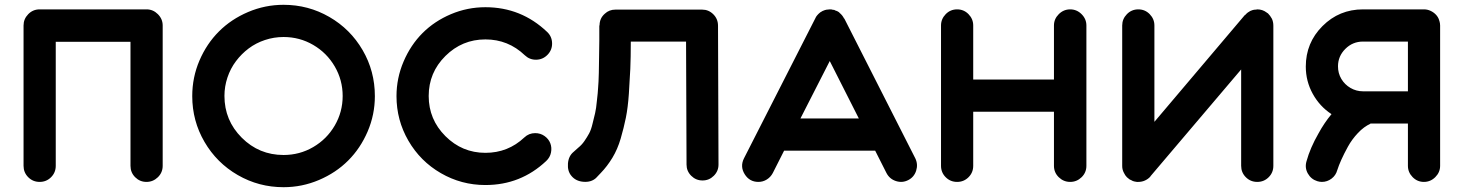

<svg xmlns="http://www.w3.org/2000/svg" viewBox="-20 -757 6091 799"><path d="M590 -718Q617 -718 637 -698Q657 -678 657 -651V-67Q657 -39 637 -19.5Q617 0 589.5 0Q562 0 542.5 -19.5Q523 -39 523 -67V-583H212V-67Q212 -39 192.5 -19.5Q173 0 145 0Q117 0 97.5 -19.5Q78 -39 78 -67V-651Q78 -678 97.5 -698Q117 -718 145 -718Z M1160 -737Q1263 -737 1350.5 -686.5Q1438 -636 1489 -548.5Q1540 -461 1540 -357Q1540 -280 1510 -210Q1480 -140 1429 -89Q1378 -38 1307.5 -8Q1237 22 1160 22Q1057 22 969.5 -28.5Q882 -79 831 -166.5Q780 -254 780 -357Q780 -435 810 -505Q840 -575 891 -626Q942 -677 1012.5 -707Q1083 -737 1160 -737ZM1160 -112Q1227 -112 1283.5 -145Q1340 -178 1373 -234.5Q1406 -291 1406 -357.5Q1406 -424 1373 -480.5Q1340 -537 1283.5 -570Q1227 -603 1160 -603Q1120 -603 1082.5 -590.5Q1045 -578 1015 -555.5Q985 -533 962 -502.5Q939 -472 926.5 -434.5Q914 -397 914 -358Q914 -256 986 -184Q1058 -112 1160 -112Z M2000 -593Q1903 -593 1833.5 -524Q1764 -455 1764 -357.5Q1764 -260 1833.5 -190.5Q1903 -121 2000 -121Q2094 -121 2162 -185Q2181 -203 2207 -203Q2229 -203 2246 -191Q2263 -179 2270 -161Q2277 -143 2273 -122.5Q2269 -102 2253 -87Q2147 13 2000 13Q1900 13 1814.5 -36.5Q1729 -86 1679.5 -171.5Q1630 -257 1630 -357Q1630 -432 1659.5 -501Q1689 -570 1738.5 -619.5Q1788 -669 1856.5 -698Q1925 -727 2000 -727Q2149 -727 2257 -624Q2277 -605 2277.5 -577Q2278 -549 2258.5 -529Q2239 -509 2211.5 -508.5Q2184 -508 2164 -527Q2095 -593 2000 -593Z M2480 -37 2460 -16Q2440 2 2408 -0.5Q2376 -3 2358 -25Q2341 -45 2343.5 -76.5Q2346 -108 2367 -125L2386 -142Q2401 -154 2412 -170Q2423 -186 2431.5 -201.5Q2440 -217 2446 -243Q2452 -267 2456.5 -286Q2461 -305 2464 -338Q2468 -371 2469 -392Q2471 -413 2472 -454Q2473 -494 2473 -518Q2473 -542 2474 -589V-651H2475Q2475 -681 2497 -700Q2515 -717 2541 -717H2902Q2929 -717 2948.5 -697.5Q2968 -678 2968 -650L2970 -72Q2970 -45 2950.5 -25.5Q2931 -6 2903.5 -6Q2876 -6 2856.5 -25.5Q2837 -45 2837 -72L2835 -584H2605Q2605 -517 2603 -471Q2601 -426 2597 -367Q2593 -309 2584.5 -267Q2576 -225 2563 -180.5Q2550 -136 2528.5 -100.5Q2507 -65 2480 -37Z M3789 -98Q3801 -73 3792.5 -46.5Q3784 -20 3759.5 -7.5Q3735 5 3708.5 -3.5Q3682 -12 3669 -37L3622 -130H3243L3196 -37Q3187 -20 3171 -10Q3155 0 3136 0Q3099 0 3079 -32Q3059 -64 3076 -98L3373 -681Q3373 -682 3375 -685Q3375 -686 3376 -687Q3380 -693 3385 -698Q3385 -698 3387 -700Q3389 -702 3390.5 -703Q3392 -704 3394 -706Q3394 -706 3396 -707Q3403 -712 3410 -714Q3411 -714 3411 -714Q3412 -715 3412 -715Q3415 -716 3417 -716Q3418 -716 3421 -717Q3421 -717 3422 -717Q3423 -717 3424 -717Q3428 -718 3432 -718Q3433 -718 3433.5 -718Q3434 -718 3434 -718Q3437 -718 3440 -718Q3442 -717 3442 -717Q3446 -717 3449 -716Q3451 -716 3451 -716Q3454 -715 3457 -713Q3458 -713 3460 -712Q3463 -711 3463 -711Q3463 -711 3463.5 -710.5Q3464 -710 3465 -710Q3466 -709 3467 -709Q3470 -707 3473 -705V-704Q3486 -694 3493 -679Q3493 -680 3493 -680Q3493 -680 3493 -681ZM3311 -264H3554L3433 -503Z M4501 -651V-67Q4501 -39 4481 -19.5Q4461 0 4433.5 0Q4406 0 4386 -19.5Q4366 -39 4366 -67V-292H4030V-67Q4030 -39 4010.5 -19.5Q3991 0 3963 0Q3935 0 3915.5 -19.5Q3896 -39 3896 -67V-651Q3896 -678 3915.5 -698Q3935 -718 3963 -718Q3991 -718 4010.5 -698Q4030 -678 4030 -651V-426H4366V-651Q4366 -678 4386 -698Q4406 -718 4433.5 -718Q4461 -718 4481 -698Q4501 -678 4501 -651Z M5279 -650V-651V-67Q5279 -39 5259.5 -19.5Q5240 0 5212 0Q5184 0 5164.5 -19.5Q5145 -39 5145 -67V-468L4768 -24Q4768 -23 4767 -22Q4758 -12 4745 -6Q4732 0 4717 0Q4715 0 4712 0H4711Q4702 -1 4693 -4V-5H4692Q4688 -7 4684 -9H4683Q4678 -12 4674 -16Q4672 -17 4670 -19Q4662 -27 4657 -38Q4650 -51 4650 -66Q4650 -67 4650 -67V-651Q4650 -678 4669.5 -698Q4689 -718 4717 -718Q4745 -718 4764.5 -698Q4784 -678 4784 -651V-250L5160 -694H5161Q5162 -695 5163 -696Q5172 -706 5184 -712H5185Q5195 -717 5207 -717Q5210 -718 5212 -718Q5234 -718 5251 -705Q5253 -704 5255 -702H5256Q5266 -692 5273 -679Q5279 -666 5279 -650Z M5970 -670Q5973 -660 5973 -651V-67Q5973 -40 5953 -20Q5933 0 5905.5 0Q5878 0 5858.5 -20Q5839 -40 5839 -67V-243H5683L5682 -244L5683 -242Q5656 -230 5631 -203.5Q5606 -177 5589.5 -147Q5573 -117 5562 -92.5Q5551 -68 5545 -49Q5539 -27 5521 -13.5Q5503 0 5481 0Q5472 0 5462 -3Q5436 -11 5422.5 -35Q5409 -59 5417 -86Q5432 -141 5467 -202Q5491 -246 5521 -282Q5472 -314 5443 -366.5Q5414 -419 5414 -480Q5414 -579 5483.5 -648.5Q5553 -718 5652 -718H5906Q5920 -718 5933 -712Q5946 -706 5955.5 -696Q5965 -686 5969 -673Q5969 -672 5969 -671.5Q5969 -671 5969.5 -671Q5970 -671 5970 -670ZM5669 -377H5839V-584H5652Q5609 -584 5578.5 -553.5Q5548 -523 5548 -481Q5548 -452 5562 -428.5Q5576 -405 5600 -391Q5624 -377 5652 -377H5669H5668Z"/></svg>

Font: Multiround Pro
Style: Regular
Weight: 400
Designer: Ivan Filipov, Sasha Pavljenko
Version: Version 1.005;Fontself Maker 3.5.4